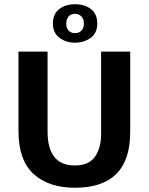

<svg xmlns="http://www.w3.org/2000/svg" viewBox="-20 -873 701 904"><path d="M67 -630H204V-253Q204 -175 235.5 -134.5Q267 -94 333 -94Q398 -94 427 -135Q456 -176 456 -241V-630H593V-251Q593 -119 527.5 -54Q462 11 333 11Q209 11 138 -54Q67 -119 67 -256ZM229 -762Q229 -807 258.5 -830Q288 -853 333 -853Q379 -853 408.5 -830Q438 -807 438 -762Q438 -717 406.5 -694.5Q375 -672 333 -672Q290 -672 259.5 -695.5Q229 -719 229 -762ZM292 -762Q292 -741 303 -729Q314 -717 333 -717Q352 -717 363.5 -729Q375 -741 375 -762Q375 -784 363 -796Q351 -808 333 -808Q315 -808 303.5 -796Q292 -784 292 -762Z"/></svg>

Font: Mukta Mahee
Style: Bold
Weight: 700
Designer: Shuchita Grover, Noopur Datye, Girish Dalvi, Yashodeep Gholap
Foundry: Ek Type
Version: Version 2.538;PS 1.000;hotconv 16.6.51;makeotf.lib2.5.65220;